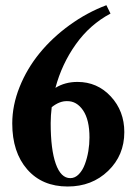

<svg xmlns="http://www.w3.org/2000/svg" viewBox="-20 -695 509 727"><path d="M236.3 11.2Q139.6 11.2 83 -53.7Q26.4 -118.7 26.4 -227.5Q26.4 -296.4 54.2 -365.7Q82 -435.1 130.1 -493.9Q178.2 -552.7 243.7 -600.1Q309.1 -647.5 382.8 -675.3L398.4 -643.6Q320.3 -602.1 267.1 -527.3Q213.9 -452.6 189.9 -362.3Q226.1 -384.8 273.4 -384.8Q348.6 -384.8 399.7 -329.6Q450.7 -274.4 450.7 -194.8Q450.7 -106.9 389.4 -47.9Q328.1 11.2 236.3 11.2ZM171.9 -229Q171.9 -128.9 191.2 -74.7Q210.4 -20.5 246.1 -20.5Q264.2 -20.5 278.6 -35.4Q293 -50.3 301.5 -73.5Q310.1 -96.7 314.5 -122.8Q318.8 -148.9 318.8 -174.3Q318.8 -241.2 294.7 -276.9Q270.5 -312.5 234.4 -312Q205.6 -313 175.8 -289.1Q171.9 -256.8 171.9 -229Z"/></svg>

Font: Elstob
Style: Bold
Weight: 700
Designer: Peter S. Baker
Version: Version 1.015